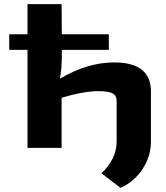

<svg xmlns="http://www.w3.org/2000/svg" viewBox="-20 -720 807 935"><path d="M536 -416Q713 -416 715 -278V-31Q715 40 675 102Q635 164 567 195L474 124Q548 54 548 -31V-228Q548 -255 528 -265.5Q508 -276 460 -276Q387 -276 280 -244V0H114V-477H25V-553H114V-700H280L281 -553H510V-477H281V-441Q281 -389 272 -337Q406 -416 536 -416Z"/></svg>

Font: Exo 2 Expanded
Style: Bold
Weight: 700
Width: 7
Designer: Natanael Gama
Version: Version 1.001;PS 001.001;hotconv 1.0.70;makeotf.lib2.5.58329